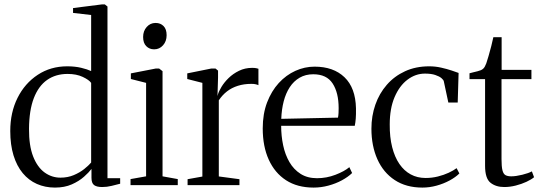

<svg xmlns="http://www.w3.org/2000/svg" viewBox="-20 -839 2448 870"><path d="M229 11Q184.5 11 147.2 -5.5Q110 -22 83 -54.5Q56 -87 41.2 -135Q26.5 -183 26.5 -245.5Q26.5 -329.5 59.5 -395.5Q92.5 -461.5 151 -500Q209.5 -538.5 284.5 -538.5Q319.5 -538.5 347.8 -531.8Q376 -525 393 -517V-771L311 -780.5V-802.5L441.5 -819H455L467 -809.5V-31.5H524.5V-6.5Q507.5 -2 486 3.2Q464.5 8.5 443 8.5Q418.5 8.5 406.5 -0.2Q394.5 -9 394.5 -33.5V-73.5Q383 -58 360.5 -38Q338 -18 305.2 -3.5Q272.5 11 229 11ZM254 -34Q287 -34 314.2 -45.5Q341.5 -57 361.8 -73.2Q382 -89.5 393 -102.5V-463.5Q383.5 -477 355 -490.5Q326.5 -504 286 -504Q232.5 -504 193.5 -476.8Q154.5 -449.5 133.2 -394.2Q112 -339 111.5 -255.5Q111 -179 130.2 -130Q149.5 -81 182 -57.5Q214.5 -34 254 -34Z M571.5 0V-27.5L642 -40V-463.5L573 -481V-506.5L686 -528.5H701L716.5 -516.5V-40L785.5 -27.5V0ZM678 -615.5Q657 -615.5 642.8 -629.8Q628.5 -644 628.5 -671.5Q628.5 -698.5 644.8 -716.8Q661 -735 684.5 -735H685.5Q707 -735 721 -721Q735 -707 735 -679.5Q735 -652 718.8 -633.8Q702.5 -615.5 679 -615.5Z M830 0V-27L897 -39V-463.5L828.5 -481V-506.5L937.5 -528.5H956.5L968 -519V-487.5L965.5 -403.5L967 -409.5Q971 -424.5 983.5 -445.2Q996 -466 1016 -485.5Q1036 -505 1063 -518.2Q1090 -531.5 1122.5 -531.5Q1133.5 -531.5 1140.2 -530.2Q1147 -529 1151 -527.5V-453Q1147.5 -455 1139.2 -457Q1131 -459 1119.5 -459Q1085.5 -459 1057.8 -450.2Q1030 -441.5 1008.5 -424.8Q987 -408 971.5 -384.5V-39.5L1065 -27V0Z M1401 11Q1327.5 11 1276.2 -22.2Q1225 -55.5 1197.8 -115.5Q1170.5 -175.5 1170.5 -257Q1170.5 -323 1190.2 -374.8Q1210 -426.5 1243.2 -462.8Q1276.5 -499 1318.5 -518Q1360.5 -537 1405.5 -537Q1491 -537 1541 -489Q1591 -441 1593 -348.5Q1593.5 -319.5 1592 -301.2Q1590.5 -283 1587.5 -269H1254Q1254 -223.5 1263 -180.8Q1272 -138 1291.5 -104.5Q1311 -71 1342 -51.2Q1373 -31.5 1416.5 -31.5Q1459.5 -31.5 1500 -47Q1540.5 -62.5 1563 -81.5L1575.5 -55Q1557 -37 1529.2 -22Q1501.5 -7 1468.2 2Q1435 11 1401 11ZM1254.5 -300.5 1511.5 -306Q1513.5 -316 1514 -327.5Q1514.5 -339 1514.5 -349Q1514.5 -419 1487.2 -460.8Q1460 -502.5 1399.5 -502.5Q1364.5 -502.5 1337.8 -487Q1311 -471.5 1293 -444Q1275 -416.5 1265.5 -379.8Q1256 -343 1254.5 -300.5Z M1894 11Q1820.5 11 1768.8 -23Q1717 -57 1690 -117.5Q1663 -178 1663 -256Q1663 -313.5 1680.8 -364.5Q1698.5 -415.5 1732.8 -454.8Q1767 -494 1815.5 -516.2Q1864 -538.5 1925 -538.5Q1952.5 -538.5 1979 -532.5Q2005.5 -526.5 2026.5 -519.5Q2047.5 -512.5 2058 -508.5L2054 -374.5H2011.5L1991 -470.5Q1990 -476.5 1980.5 -484.8Q1971 -493 1952.5 -499.2Q1934 -505.5 1905.5 -505.5Q1863 -505.5 1826.5 -478Q1790 -450.5 1768 -399Q1746 -347.5 1746 -275Q1745.5 -217.5 1757 -172.2Q1768.5 -127 1789.8 -96Q1811 -65 1841 -48.8Q1871 -32.5 1908.5 -32.5Q1937 -32.5 1964 -39.2Q1991 -46 2013 -56.2Q2035 -66.5 2049 -77L2061.5 -53Q2044.5 -36 2017.2 -21.2Q1990 -6.5 1958.2 2.2Q1926.5 11 1894 11Z M2265 8.5Q2227 8.5 2202.5 -11Q2178 -30.5 2178 -87.5V-480.5H2107.5V-507Q2113.5 -509 2123.8 -511.2Q2134 -513.5 2144.2 -516.2Q2154.5 -519 2159 -521Q2165.5 -524 2169.8 -528Q2174 -532 2177.2 -538Q2180.5 -544 2183.5 -552Q2187.5 -564 2193.8 -585.2Q2200 -606.5 2206 -629.8Q2212 -653 2215.5 -670.5H2253V-522.5H2388V-480.5H2252.5V-118Q2252.5 -84 2256.8 -67.2Q2261 -50.5 2270.8 -45.2Q2280.5 -40 2296.5 -40Q2317.5 -40 2346.8 -47.2Q2376 -54.5 2390 -62.5L2400 -36Q2387.5 -25.5 2365.5 -15.2Q2343.5 -5 2317 1.8Q2290.5 8.5 2265 8.5Z"/></svg>

Font: Merriweather 96pt Light
Style: Regular
Weight: 300
Version: Version 2.100